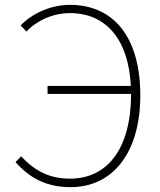

<svg xmlns="http://www.w3.org/2000/svg" viewBox="-20 -758 659 791"><path d="M89 -628C131 -673 198 -704 268 -704C420 -704 510 -591 519 -404H176V-371H520C520 -147 424 -22 268 -22C185 -22 124 -53 67 -114L44 -90C101 -26 169 13 271 13C444 13 558 -128 558 -365C558 -604 449 -738 268 -738C183 -738 106 -697 65 -653Z"/></svg>

Font: Kinto Sans Thin
Style: Regular
Weight: 100
Designer: Authors: Ryoko NISHIZUKA  (kana & ideographs); Paul D. Hunt (Latin, Greek & Cyrillic); Wenlong ZHANG  (bopomofo); Sandol
Foundry: Adobe Systems Incorporated, ookami Inc.
Version: Version 0.001